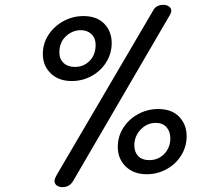

<svg xmlns="http://www.w3.org/2000/svg" viewBox="-20 -766 895 789"><path d="M204 -23Q204 -31 213 -47L610 -724Q622 -746 651 -746Q666 -746 675 -739Q684 -732 684 -721Q684 -713 672 -694L281 -23Q266 3 237 3Q222 3 213 -4Q204 -11 204 -23ZM156 -544Q156 -587 179 -622.5Q202 -658 240.5 -679Q279 -700 323 -700Q378 -700 408.5 -668.5Q439 -637 439 -589Q439 -547 417 -511Q395 -475 357 -454Q319 -433 275 -433Q221 -433 188.5 -464.5Q156 -496 156 -544ZM373 -582Q373 -609 356 -625.5Q339 -642 312 -642Q278 -642 251 -617Q224 -592 224 -551Q224 -523 241.5 -507Q259 -491 288 -491Q324 -491 348.5 -516Q373 -541 373 -582ZM464 -162Q464 -205 486.5 -240.5Q509 -276 547.5 -297Q586 -318 630 -318Q686 -318 716.5 -286Q747 -254 747 -206Q747 -164 725 -128Q703 -92 665 -71Q627 -50 583 -50Q529 -50 496.5 -82Q464 -114 464 -162ZM680 -198Q680 -225 664.5 -243Q649 -261 620 -261Q584 -261 558 -233.5Q532 -206 532 -169Q532 -141 548 -124.5Q564 -108 593 -108Q631 -108 655.5 -134Q680 -160 680 -198Z"/></svg>

Font: Mali
Style: Italic
Weight: 400
Italic angle: -10°
Version: Version 1.000; ttfautohint (v1.6)